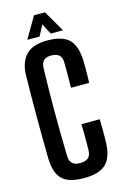

<svg xmlns="http://www.w3.org/2000/svg" viewBox="-144 -1029 707 1100"><g transform="rotate(-15 210.0 -479.0)"><path d="M212.5 8.5Q121.5 8.5 82.8 -30Q44 -68.5 42.5 -157.5Q41.5 -213.5 41 -275Q40.5 -336.5 40.5 -400Q40.5 -463.5 41 -525.2Q41.5 -587 42.5 -643.5Q43.5 -721.5 83.5 -764.8Q123.5 -808 212 -808Q300 -808 339.5 -769.8Q379 -731.5 382 -642.5Q382.5 -625 382.5 -600.8Q382.5 -576.5 382 -552.8Q381.5 -529 381 -511H273Q273.5 -533 273.8 -559.5Q274 -586 274 -612.8Q274 -639.5 273.5 -661.5Q273 -691 257.8 -705Q242.5 -719 212 -719Q181.5 -719 166.5 -705Q151.5 -691 150.5 -661.5Q148.5 -598 147.8 -532.2Q147 -466.5 147 -400Q147 -333.5 147.8 -267.5Q148.5 -201.5 150.5 -138.5Q151.5 -109 166.8 -94.8Q182 -80.5 212.5 -80.5Q245 -80.5 261 -94.8Q277 -109 277.5 -138.5Q278 -161 278.2 -188.8Q278.5 -216.5 278 -244Q277.5 -271.5 277 -294H385.5Q386.5 -261 386.8 -225.8Q387 -190.5 386 -157.5Q383 -68.5 342.8 -30Q302.5 8.5 212.5 8.5ZM102.5 -841 176 -967H241L314 -841H241.5L208.5 -904L175 -841Z"/></g></svg>

Font: Big Shoulders Display Thin
Style: Bold
Weight: 700
Version: Version 2.002